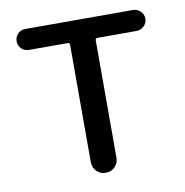

<svg xmlns="http://www.w3.org/2000/svg" viewBox="-66 -607 646 670"><g transform="rotate(-10 256.5 -271.5)"><path d="M210.9 -45.9V-461.9Q210.9 -468.8 204.1 -468.8H66.4Q50.8 -468.8 40 -479.5Q29.3 -490.2 29.3 -505.9Q29.3 -521.5 40 -532.2Q50.8 -543 66.4 -543H448.2Q462.9 -543 474.1 -532.2Q485.4 -521.5 485.4 -505.9Q485.4 -490.2 474.1 -479.5Q462.9 -468.8 448.2 -468.8H309.6Q301.8 -468.8 301.8 -461.9V-45.9Q301.8 -26.4 288.6 -13.2Q275.4 0 256.3 0Q237.3 0 224.1 -13.2Q210.9 -26.4 210.9 -45.9Z"/></g></svg>

Font: Gen Jyuu Gothic Regular
Style: Regular
Weight: 400
Designer: [Source Han Sans]
Ryoko NISHIZUKA  (kana & ideographs); Paul D. Hunt (Latin, Greek & Cyrillic); Wenlong ZHANG  (bopomofo
Version: Version 1.002.20150607